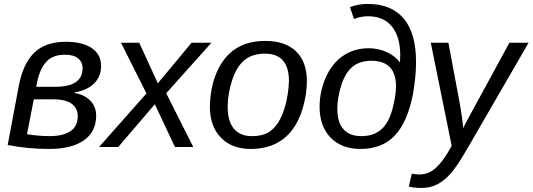

<svg xmlns="http://www.w3.org/2000/svg" viewBox="-20 -745 2699 973"><path d="M492.2 -410.2Q492.2 -357.4 457.3 -322.5Q422.4 -287.6 358.4 -276.9L357.9 -273.4Q407.7 -265.6 437.5 -235.1Q467.3 -204.6 467.3 -159.2Q467.3 -77.1 405 -33.7Q342.8 9.8 229 9.8Q119.1 9.8 19 -10.3L75.7 -312Q97.2 -423.8 154.1 -478.5Q210.9 -533.2 313 -533.2Q398.9 -533.2 445.6 -501Q492.2 -468.8 492.2 -410.2ZM116.7 -64.9Q175.3 -55.2 231.9 -55.2Q297.9 -55.2 335.9 -79.6Q374 -104 374 -156.7Q374 -195.8 343.8 -218.8Q313.5 -241.7 248.5 -241.7H151.4ZM259.8 -305.2Q398.4 -305.2 398.4 -398.9Q398.4 -430.7 376 -449.2Q353.5 -467.8 308.6 -467.8Q247.6 -467.8 214.4 -431.6Q181.2 -395.5 167.5 -325.2L163.6 -305.2Z M866.7 0 764.6 -216.8 579.1 0H481.9L722.2 -271.5L593.3 -528.3H685.5L779.8 -322.8L950.7 -528.3H1051.3L822.3 -272.5L959.5 0Z M1535.2 -333.5Q1535.2 -270 1515.6 -201.4Q1496.1 -132.8 1459.7 -85.2Q1423.3 -37.6 1370.6 -13.9Q1317.9 9.8 1250.5 9.8Q1154.8 9.8 1099.1 -47.9Q1043.5 -105.5 1043.5 -204.6Q1045.4 -304.2 1079.6 -381.3Q1113.8 -458.5 1174.3 -498Q1234.9 -537.6 1324.2 -537.6Q1426.8 -537.6 1481 -484.1Q1535.2 -430.7 1535.2 -333.5ZM1444.3 -333.5Q1444.3 -473.1 1323.2 -473.1Q1257.3 -473.1 1217.5 -439.2Q1177.7 -405.3 1155.8 -336.4Q1133.8 -267.6 1133.8 -203.1Q1133.8 -130.9 1165 -93Q1196.3 -55.2 1255.9 -55.2Q1306.2 -55.2 1336.7 -72Q1367.2 -88.9 1390.1 -124.8Q1413.1 -160.6 1427.5 -216.3Q1441.9 -272 1444.3 -333.5Z M1807.1 9.8Q1710 9.8 1654.8 -48.1Q1599.6 -106 1599.6 -203.6Q1599.6 -281.2 1631.1 -352.8Q1662.6 -424.3 1718.8 -462.4Q1774.9 -500.5 1848.6 -500.5Q1897.5 -500.5 1940.7 -480.7Q1983.9 -460.9 2006.8 -428.2L2008.3 -463.9Q2008.3 -559.6 1965.8 -611.1Q1923.3 -662.6 1844.7 -662.6Q1808.6 -662.6 1773.9 -648.9L1753.4 -709Q1795.9 -725.1 1843.3 -725.1Q1962.9 -725.1 2025.6 -651.4Q2088.4 -577.6 2088.4 -429.7Q2088.4 -358.9 2072.8 -267.6Q2044.9 -126 1980.7 -58.1Q1916.5 9.8 1807.1 9.8ZM1811.5 -55.2Q1872.1 -55.2 1910.9 -88.1Q1949.7 -121.1 1968.3 -190.9Q1986.8 -260.7 1986.8 -307.1Q1986.8 -437 1862.3 -437Q1803.7 -437 1766.8 -407Q1730 -377 1709.7 -313.7Q1689.5 -250.5 1689.5 -192.4Q1689.5 -126 1720.2 -90.6Q1751 -55.2 1811.5 -55.2Z M2116.2 207.5Q2081.1 207.5 2051.8 200.7L2066.9 135.3Q2088.9 139.2 2104.5 139.2Q2150.9 139.2 2186.3 107.9Q2221.7 76.7 2255.9 17.1L2269 -5.9L2163.1 -528.3H2252.4L2307.1 -236.3Q2314.5 -197.3 2320.8 -153.1Q2327.1 -108.9 2327.6 -95.7Q2332.5 -106.4 2340.3 -122.1Q2348.1 -137.7 2561.5 -528.3H2658.7L2353 0Q2298.8 94.2 2265.9 132.1Q2232.9 169.9 2197 188.7Q2161.1 207.5 2116.2 207.5Z"/></svg>

Font: Liberation Sans
Style: Italic
Weight: 400
Italic angle: -12°
Designer: Steve Matteson
Foundry: Ascender Corporation
Version: Version 2.1.5